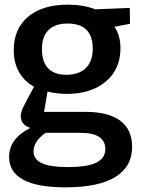

<svg xmlns="http://www.w3.org/2000/svg" viewBox="-20 -563 609 824"><path d="M345 -83Q445 -83 496 -45Q547 -7 547 67Q547 152 475 196.5Q403 241 261 241Q19 241 19 110Q19 32 110 -14Q69 -28 69 -65Q69 -80 79.5 -102.5Q90 -125 126 -191Q84 -214 61.5 -254Q39 -294 39 -348Q39 -439 100.5 -491Q162 -543 271 -543Q338 -543 389 -523L537 -529L538 -461L471 -448Q497 -411 497 -356Q497 -266 434 -213Q371 -160 266 -160Q226 -160 184 -170L169 -83ZM160 -352Q160 -298 186.5 -270Q213 -242 265 -242Q319 -242 348.5 -271Q378 -300 378 -354Q378 -462 270 -462Q216 -462 188 -434Q160 -406 160 -352ZM432 77Q432 7 326 7H176Q124 43 124 87Q124 121 160 137.5Q196 154 271 154Q354 154 393 135Q432 116 432 77Z"/></svg>

Font: Bitter Pro SemiBold
Style: Regular
Weight: 600
Designer: Sol Matas, and Bitter project Authors
Foundry: Sol Matas
Version: Version 1.010